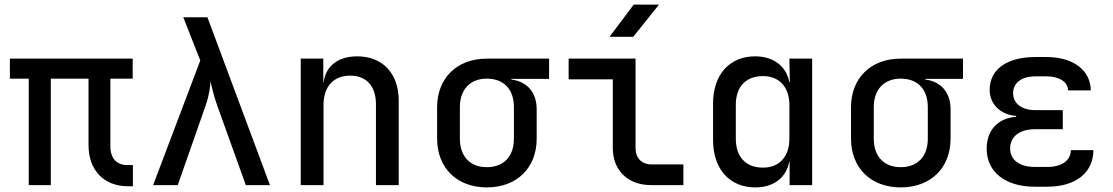

<svg xmlns="http://www.w3.org/2000/svg" viewBox="-20 -805 4840 835"><path d="M536 5H558V-87H534C488 -87 460 -116 460 -169V-463H557V-550H23V-463H105V0H201V-463H365V-173C365 -65 432 5 536 5Z M646 0H753L875 -348C890 -392 895 -431 895 -452C901 -431 908 -392 924 -348L1049 0H1154L882 -730H777L851 -542Z M1288 0H1387V-349C1387 -429 1431 -476 1503 -476C1572 -476 1615 -432 1615 -352V0H1714V-368C1714 -486 1643 -560 1534 -560C1450 -560 1396 -518 1387 -445H1386V-550H1288Z M2097 10C2228 10 2314 -75 2314 -202V-330C2314 -403 2272 -451 2204 -459V-462H2368V-550H2097C1967 -550 1881 -465 1881 -339V-202C1881 -75 1967 10 2097 10ZM2097 -78C2024 -78 1980 -125 1980 -202V-339C1980 -415 2024 -463 2097 -463C2171 -463 2215 -417 2215 -339V-202C2215 -125 2171 -78 2097 -78Z M2631 -645H2734L2846 -785H2736ZM2811 0H2952V-90H2813C2771 -90 2744 -117 2744 -161V-550H2453V-460H2645V-161C2645 -64 2711 0 2811 0Z M3264 10C3345 10 3400 -32 3413 -104H3414V0H3512V-550H3413L3415 -447H3413C3400 -517 3344 -560 3264 -560C3153 -560 3081 -481 3081 -354V-196C3081 -69 3154 10 3264 10ZM3298 -76C3225 -76 3180 -121 3180 -202V-349C3180 -429 3225 -474 3298 -474C3369 -474 3413 -427 3413 -348V-202C3413 -123 3369 -76 3298 -76Z M3897 10C4028 10 4114 -75 4114 -202V-330C4114 -403 4072 -451 4004 -459V-462H4168V-550H3897C3767 -550 3681 -465 3681 -339V-202C3681 -75 3767 10 3897 10ZM3897 -78C3824 -78 3780 -125 3780 -202V-339C3780 -415 3824 -463 3897 -463C3971 -463 4015 -417 4015 -339V-202C4015 -125 3971 -78 3897 -78Z M4535 7C4658 7 4735 -54 4735 -152H4637C4637 -108 4598 -79 4535 -79H4480C4414 -79 4373 -110 4373 -159C4373 -211 4414 -243 4480 -243H4602V-326H4483C4423 -326 4386 -355 4386 -400C4386 -445 4423 -473 4483 -473H4530C4587 -473 4624 -449 4625 -412H4724C4722 -501 4647 -557 4530 -557H4483C4361 -557 4284 -505 4284 -414C4284 -352 4331 -306 4399 -301V-297C4318 -291 4271 -237 4271 -158C4271 -58 4351 7 4480 7Z"/></svg>

Font: JetBrains Mono Medium
Style: Regular
Weight: 436
Monospace: yes
Designer: Philipp Nurullin, Konstantin Bulenkov
Foundry: JetBrains
Version: Version 2.305